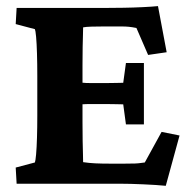

<svg xmlns="http://www.w3.org/2000/svg" viewBox="-20 -599 618 626"><path d="M520.5 6.8Q491.2 3.9 447.8 2Q404.3 0 371.1 0H34.2L31.2 -52.7L93.8 -69.3Q95.7 -74.2 97.7 -95.7Q99.6 -117.2 100.6 -150.4Q101.6 -183.6 101.6 -221.7V-351.6Q101.6 -390.6 100.6 -424.3Q99.6 -458 97.7 -479Q95.7 -500 93.8 -503.9L31.2 -520.5L34.2 -573.2H330.1Q351.6 -573.2 383.3 -573.7Q415 -574.2 445.3 -575.7Q475.6 -577.1 495.1 -579.1L523.4 -428.7L462.9 -419.9L424.8 -507.8Q410.2 -510.7 399.9 -511.7Q389.6 -512.7 377.9 -512.7H316.4Q297.9 -512.7 279.3 -512.2Q260.7 -511.7 251 -509.8Q251 -501 250.5 -485.8Q250 -470.7 249.5 -446.3Q249 -421.9 249 -386.7V-200.2Q249 -165 249.5 -139.2Q250 -113.3 250.5 -96.7Q251 -80.1 251 -70.3Q270.5 -67.4 291 -66.4Q311.5 -65.4 344.7 -65.4H382.8Q408.2 -65.4 419.9 -65.9Q431.6 -66.4 437.5 -67.4Q443.4 -68.4 452.1 -69.3L506.8 -168.9L565.4 -157.2ZM390.6 -193.4 381.8 -258.8Q375 -258.8 358.9 -259.3Q342.8 -259.8 323.2 -259.8H278.3Q259.8 -259.8 245.1 -258.8Q230.5 -257.8 225.6 -256.8V-332Q230.5 -331.1 245.1 -329.6Q259.8 -328.1 278.3 -328.1H323.2Q342.8 -328.1 358.9 -328.6Q375 -329.1 381.8 -329.1L390.6 -393.6H449.2V-193.4Z"/></svg>

Font: Crimson Pro ExtraBold
Style: Regular
Weight: 800
Designer: Jacques Le Bailly
Foundry: Baron von Fonthausen
Version: Version 1.003